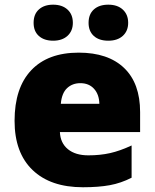

<svg xmlns="http://www.w3.org/2000/svg" viewBox="-20 -787 658 817"><path d="M333 9.8Q194.8 9.8 118.4 -63.7Q42 -137.2 42 -272.9Q42 -413.1 112.8 -488Q183.6 -563 314.9 -563Q439.9 -563 508.1 -497.8Q576.2 -432.6 576.2 -310.1V-225.1H234.9Q236.8 -178.7 268.8 -152.3Q300.8 -126 356 -126Q406.2 -126 448.5 -135.5Q490.7 -145 540 -168V-30.8Q495.1 -7.8 447.3 1Q399.4 9.8 333 9.8ZM321.8 -433.1Q288.1 -433.1 265.4 -411.9Q242.7 -390.6 238.8 -345.2H402.8Q401.9 -385.3 380.1 -409.2Q358.4 -433.1 321.8 -433.1ZM123 -689.9Q123 -726.6 145.5 -746.8Q168 -767.1 206.1 -767.1Q244.6 -767.1 267.3 -746.3Q290 -725.6 290 -689.9Q290 -655.3 267.3 -634.5Q244.6 -613.8 206.1 -613.8Q168 -613.8 145.5 -633.8Q123 -653.8 123 -689.9ZM356.9 -689.9Q356.9 -726.6 379.4 -746.8Q401.9 -767.1 440.9 -767.1Q480 -767.1 502.7 -746.1Q525.4 -725.1 525.4 -689.9Q525.4 -655.3 502.7 -634.5Q480 -613.8 440.9 -613.8Q401.4 -613.8 379.2 -634Q356.9 -654.3 356.9 -689.9Z"/></svg>

Font: Open Sans ExtBd
Style: Bold
Weight: 800
Foundry: Ascender Corporation
Version: Version 1.10